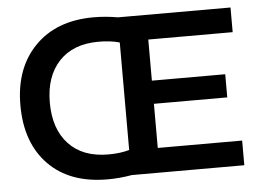

<svg xmlns="http://www.w3.org/2000/svg" viewBox="-52 -806 1184 884"><g transform="rotate(-5 539.5 -364.5)"><path d="M411 10Q236 10 138 -90.5Q40 -191 40 -365Q40 -536 139.5 -637.5Q239 -739 411 -739Q466 -739 523 -729H1043V-615H653V-425H992V-318H653V-114H1043V0H523Q466 10 411 10ZM424 -104Q479 -104 521 -116V-613Q479 -625 424 -625Q306 -625 241 -555.5Q176 -486 176 -365Q176 -243 241 -173.5Q306 -104 424 -104Z"/></g></svg>

Font: Mona Sans SemiBold
Style: Regular
Weight: 600
Designer: Deni Anggara
Foundry: GitHub
Version: Version 2.000;Glyphs 3.2.3 (3260)